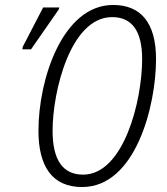

<svg xmlns="http://www.w3.org/2000/svg" viewBox="-20 -744 672 774"><path d="M311 10C526 10 609 -316 609 -506C609 -653 547 -724 436 -724C233 -724 135 -426 135 -217C135 -71 192 10 311 10ZM70 -545H105L217 -706L219 -714H154L72 -556ZM315 -40C233 -40 192 -99 192 -217C192 -375 264 -675 432 -675C512 -675 553 -619 553 -506C553 -336 478 -40 315 -40Z"/></svg>

Font: Noto Sans Condensed Light
Style: Italic
Weight: 300
Width: 3
Italic angle: -12°
Designer: Monotype Design Team
Foundry: Monotype Imaging Inc.
Version: Version 2.013